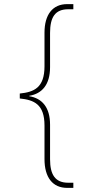

<svg xmlns="http://www.w3.org/2000/svg" viewBox="-20 -780 450 932"><path d="M306 132H336V107H311C248 107 223 68 223 -7V-175C223 -259 184 -303 122 -313V-315C184 -325 223 -369 223 -454V-620C223 -697 248 -735 311 -735H336V-760H306C236 -760 196 -710 196 -621V-458C196 -354 145 -333 76 -326V-302C145 -295 196 -274 196 -171V-8C196 82 236 132 306 132Z"/></svg>

Font: Noto Serif Gurmukhi Thin
Style: Regular
Weight: 100
Designer: Vaibhav Singh and the Monotype Design Team
Foundry: Monotype Imaging Inc.
Version: Version 2.004